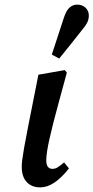

<svg xmlns="http://www.w3.org/2000/svg" viewBox="-20 -796 404 830"><path d="M154 14Q117 14 95.5 -9Q74 -32 74 -75Q74 -87 76 -104Q78 -121 84 -156Q90 -191 103 -256L146 -473L260 -493L269 -482L236 -361Q207 -255 193.5 -194Q180 -133 180 -103Q180 -66 207 -66Q219 -66 230.5 -73.5Q242 -81 257 -94L278 -68Q214 14 154 14ZM204 -560Q230 -640 256 -719Q267 -752 281.5 -764Q296 -776 313 -776Q336 -776 350 -762.5Q364 -749 364 -729Q364 -712 356.5 -697.5Q349 -683 332 -663Q308 -633 284.5 -603Q261 -573 236 -543Z"/></svg>

Font: Source Serif Pro SemiBold
Style: Italic
Weight: 600
Italic angle: -12°
Designer: Frank Grießhammer
Foundry: Adobe Systems Incorporated
Version: Version 3.001;hotconv 1.0.111;makeotfexe 2.5.65597